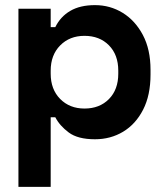

<svg xmlns="http://www.w3.org/2000/svg" viewBox="-20 -530 652 750"><path d="M52 200V-496H178V-424H196Q216 -465 254.5 -487.5Q293 -510 351 -510Q410 -510 459 -480Q508 -450 538 -393.5Q568 -337 568 -257V-239Q568 -158 539 -101.5Q510 -45 461 -15.5Q412 14 351 14Q284 14 248.5 -12.5Q213 -39 196 -72H178V200ZM310 -106Q369 -106 405.5 -143Q442 -180 442 -242V-254Q442 -316 405.5 -353Q369 -390 310 -390Q252 -390 215 -352.5Q178 -315 178 -254V-242Q178 -181 215 -143.5Q252 -106 310 -106Z"/></svg>

Font: Space Mono
Style: Bold
Weight: 700
Monospace: yes
Designer: Colophon Foundry + Benjamin Critton
Foundry: Colophon Foundry & Benjamin Critton
Version: Version 1.003; ttfautohint (v1.8.4.7-5d5b)